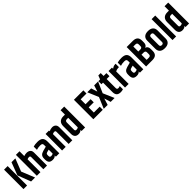

<svg xmlns="http://www.w3.org/2000/svg" viewBox="580 -2764 4800 4800"><g transform="rotate(-45 2979.5 -364.5)"><path d="M315 -687H451L320 -352L462 0H321L187 -350ZM52 -687H179V0H52Z M523 -739H650V-570Q698 -587 743 -587Q808 -587 846 -556Q884 -525 884 -459V0H754V-430Q754 -469 714 -469Q679 -469 651 -454V0H523Z M984 -570Q1039 -589 1131 -589Q1232 -589 1275 -547Q1318 -505 1318 -420V0H1198V-42Q1162 2 1090 2Q1019 2 986.5 -32.5Q954 -67 954 -140V-174Q954 -237 983 -272Q1012 -307 1078 -325L1196 -356V-420Q1195 -451 1178.5 -464Q1162 -477 1118 -477Q1039 -477 984 -456ZM1195 -112V-252L1129 -235Q1098 -226 1088.5 -212.5Q1079 -199 1079 -168V-140Q1079 -93 1127 -93Q1167 -93 1195 -112Z M1538 -558Q1593 -587 1650 -587Q1708 -587 1743 -554.5Q1778 -522 1778 -459V0H1648V-430Q1648 -469 1609 -469Q1575 -469 1545 -452V0H1417V-584H1538Z M2102 -739H2231V0H2106V-39Q2066 4 1999 4Q1934 4 1900.5 -32Q1867 -68 1867 -134V-413Q1867 -493 1912 -538.5Q1957 -584 2044 -584H2102ZM2103 -131V-470H2056Q1995 -470 1995 -409V-155Q1995 -112 2038 -112Q2080 -112 2103 -131Z M2522 -687H2856V-576H2649V-403H2828V-292H2649V-110H2856V0H2522Z M3135 -584H3273L3146 -294L3273 0H3135L3082 -174L3028 0H2890L3014 -294L2891 -584H3028L3082 -417Z M3384 -686H3468V-584H3568V-476H3468V-152Q3468 -107 3515 -107Q3524 -107 3533.5 -108.5Q3543 -110 3550 -112Q3557 -114 3562 -115.5Q3567 -117 3571 -119L3575 -121V-7Q3530 8 3490 8Q3410 8 3375 -30Q3340 -68 3340 -140V-476H3284V-584H3345Z M3876 -587H3896V-468H3870Q3816 -468 3770 -441V0H3642V-584H3763V-543Q3791 -561 3802.5 -568Q3814 -575 3834 -581Q3854 -587 3876 -587Z M3954 -570Q4009 -589 4101 -589Q4202 -589 4245 -547Q4288 -505 4288 -420V0H4168V-42Q4132 2 4060 2Q3989 2 3956.5 -32.5Q3924 -67 3924 -140V-174Q3924 -237 3953 -272Q3982 -307 4048 -325L4166 -356V-420Q4165 -451 4148.5 -464Q4132 -477 4088 -477Q4009 -477 3954 -456ZM4165 -112V-252L4099 -235Q4068 -226 4058.5 -212.5Q4049 -199 4049 -168V-140Q4049 -93 4097 -93Q4137 -93 4165 -112Z M4653 -165V-232Q4653 -290 4592 -290H4514V-107H4592Q4653 -107 4653 -165ZM4586 -579H4514V-402H4586Q4647 -402 4647 -460V-522Q4647 -579 4586 -579ZM4773 -530V-467Q4773 -371 4701 -347Q4779 -325 4779 -225V-157Q4779 0 4611 0H4387V-687H4605Q4773 -687 4773 -530Z M4863 -435Q4863 -509 4908.5 -551.5Q4954 -594 5045 -594Q5136 -594 5181.5 -551.5Q5227 -509 5227 -435V-149Q5227 -75 5181.5 -32.5Q5136 10 5045 10Q4954 10 4908.5 -32.5Q4863 -75 4863 -149ZM5101 -431Q5101 -485 5045 -485Q4988 -485 4988 -431V-153Q4988 -99 5045 -99Q5101 -99 5101 -153Z M5321 -739H5449V0H5321Z M5778 -739H5907V0H5782V-39Q5742 4 5675 4Q5610 4 5576.5 -32Q5543 -68 5543 -134V-413Q5543 -493 5588 -538.5Q5633 -584 5720 -584H5778ZM5779 -131V-470H5732Q5671 -470 5671 -409V-155Q5671 -112 5714 -112Q5756 -112 5779 -131Z"/></g></svg>

Font: Khand ExtraBold
Style: Regular
Weight: 800
Designer: Sanchit Sawaria and Jyotish Sonowal (Devanagari), Satya Rajpurohit (Latin)
Foundry: Indian Type Foundry
Version: Version 2.000;PS 1.0;hotconv 1.0.79;makeotf.lib2.5.61930